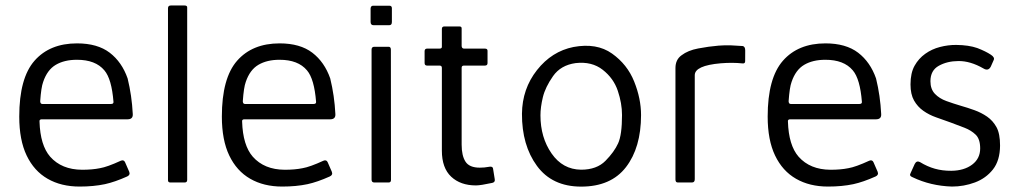

<svg xmlns="http://www.w3.org/2000/svg" viewBox="-20 -671 3749 706"><path d="M397.3 -296.2Q390.7 -380.8 363.8 -412.3Q331.2 -451.3 262.7 -451.2Q216.7 -451.2 185.2 -432.7Q153.7 -414.2 138.7 -369.7Q131.3 -349.8 127.8 -298.7Q128.3 -288.7 135.5 -288.7H388.3Q397.7 -288.7 397.3 -296.2ZM125.3 -223.8Q128 -136.7 164.5 -94.8Q206.7 -47.2 281.7 -46.8Q318.7 -46.7 347.3 -52.5Q374.3 -57 424.2 -80Q435.5 -84.7 440 -74.2L455 -39.8Q460 -27.8 447.8 -22.2Q402.2 -1.7 365.8 6.2Q324.3 15 272.7 15Q204.8 15 155 -13.7Q105.2 -42.3 78 -99.2Q50.8 -156 50.8 -242.3Q50.8 -383.8 106.9 -447.7Q163 -511.5 263.2 -511.5Q338.5 -511.5 383.4 -477.2Q428.3 -442.8 449.3 -382.5Q464.8 -319.3 468.2 -251.8Q469.5 -232.5 449.5 -232.3H132.3Q124.2 -231.5 125.3 -223.8Z M659.2 0H606.2Q597.7 0 597.7 -8.5V-640.5Q597.7 -650.8 608 -650.8H658.8Q669.3 -650.8 668.3 -642.3V-9.5Q668.3 0 659.2 0Z M1142.3 -296.2Q1135.7 -380.8 1108.8 -412.3Q1076.2 -451.3 1007.7 -451.2Q961.7 -451.2 930.2 -432.7Q898.7 -414.2 883.7 -369.7Q876.3 -349.8 872.8 -298.7Q873.3 -288.7 880.5 -288.7H1133.3Q1142.7 -288.7 1142.3 -296.2ZM870.3 -223.8Q873 -136.7 909.5 -94.8Q951.7 -47.2 1026.7 -46.8Q1063.7 -46.7 1092.3 -52.5Q1119.3 -57 1169.2 -80Q1180.5 -84.7 1185 -74.2L1200 -39.8Q1205 -27.8 1192.8 -22.2Q1147.2 -1.7 1110.8 6.2Q1069.3 15 1017.7 15Q949.8 15 900 -13.7Q850.2 -42.3 823 -99.2Q795.8 -156 795.8 -242.3Q795.8 -383.8 851.9 -447.7Q908 -511.5 1008.2 -511.5Q1083.5 -511.5 1128.4 -477.2Q1173.3 -442.8 1194.3 -382.5Q1209.8 -319.3 1213.2 -251.8Q1214.5 -232.5 1194.5 -232.3H877.3Q869.2 -231.5 870.3 -223.8Z M1342.7 -590.2V-639.8Q1343.5 -650 1352 -650H1411.8Q1421 -650 1421 -640.7V-590.3Q1421.2 -578.2 1411 -578.3H1353.8Q1342.7 -578.3 1342.7 -590.2ZM1346.3 -10.2V-488.8Q1346.5 -499 1356.3 -499H1409Q1417.3 -499 1417.3 -488.2L1417.7 -9.5Q1417.7 0 1409.2 0H1356.3Q1346.5 0 1346.3 -10.2Z M1604.8 -117V-421.3Q1604.8 -429.7 1596.8 -429.8H1550.7Q1541.3 -429.8 1541.3 -439.2V-483Q1541.5 -492.3 1550.7 -492.3H1596.5Q1605.8 -492.3 1604.8 -500.7V-564.5Q1604.8 -573.8 1614.2 -573.8H1669.3Q1678.5 -573.8 1677.5 -564.8V-501.3Q1678.5 -492.3 1686.2 -492.3H1763Q1773.5 -492.2 1772.7 -483V-439.2Q1772.8 -429.8 1762.8 -429.8H1686.3Q1677.7 -430 1677.5 -422.2V-139Q1677.5 -98.3 1691.8 -76.4Q1706 -54.5 1744.2 -54.5Q1761.8 -54.5 1775.8 -57.3Q1791.5 -61 1793 -50.8L1799.2 -12.3Q1801.5 -1 1790 1.5Q1747.2 10.8 1730 10.8Q1673.3 10.8 1639.1 -21.2Q1604.8 -53.3 1604.8 -117Z M2116.7 15.2Q2010.2 15 1954.5 -60.9Q1898.8 -136.8 1899.3 -252.7Q1900.2 -344.3 1954.5 -413.2Q2008.8 -482.2 2088.8 -498.2Q2174.2 -514 2230.4 -474.1Q2286.7 -434.2 2311.9 -371.2Q2337.2 -308.3 2337.2 -247.7Q2337 -128.2 2281.8 -56.5Q2226.5 15.2 2116.7 15.2ZM2116.7 -47Q2174.3 -47 2206.5 -79.8Q2238.7 -112.5 2252.9 -144Q2267.2 -175.5 2267.2 -248Q2267.2 -291 2251.7 -337.1Q2236.2 -383.2 2196.2 -414.4Q2156.3 -445.7 2096.7 -439Q2042 -431.5 2013.6 -391.1Q1985.2 -350.7 1976.2 -313.7Q1967.3 -276.7 1967.3 -247Q1967.3 -165.5 2008.2 -106.7Q2049 -47.8 2116.7 -47Z M2463.7 -11.2V-420.8Q2463.7 -451.8 2486.2 -467.8Q2509.7 -485.7 2546.8 -492.7Q2586.3 -500.3 2622.3 -503.2Q2647 -505 2665.7 -504.4Q2684.3 -503.8 2711.2 -501.7Q2720.2 -499.8 2720.2 -485.5L2720 -446Q2720 -436.7 2710.3 -437.8Q2674 -441.8 2630.5 -438.3Q2534.7 -430 2534.7 -394.5V-11.8Q2534.7 0 2524.3 0H2472.2Q2463.7 0 2463.7 -11.2Z M3149.3 -296.2Q3142.7 -380.8 3115.8 -412.3Q3083.2 -451.3 3014.7 -451.2Q2968.7 -451.2 2937.2 -432.7Q2905.7 -414.2 2890.7 -369.7Q2883.3 -349.8 2879.8 -298.7Q2880.3 -288.7 2887.5 -288.7H3140.3Q3149.7 -288.7 3149.3 -296.2ZM2877.3 -223.8Q2880 -136.7 2916.5 -94.8Q2958.7 -47.2 3033.7 -46.8Q3070.7 -46.7 3099.3 -52.5Q3126.3 -57 3176.2 -80Q3187.5 -84.7 3192 -74.2L3207 -39.8Q3212 -27.8 3199.8 -22.2Q3154.2 -1.7 3117.8 6.2Q3076.3 15 3024.7 15Q2956.8 15 2907 -13.7Q2857.2 -42.3 2830 -99.2Q2802.8 -156 2802.8 -242.3Q2802.8 -383.8 2858.9 -447.7Q2915 -511.5 3015.2 -511.5Q3090.5 -511.5 3135.4 -477.2Q3180.3 -442.8 3201.3 -382.5Q3216.8 -319.3 3220.2 -251.8Q3221.5 -232.5 3201.5 -232.3H2884.3Q2876.2 -231.5 2877.3 -223.8Z M3328.2 -34.2 3343.5 -68Q3350.2 -81.3 3362.5 -75.2Q3390 -58.3 3417.7 -50.6Q3445.3 -42.8 3478.2 -43Q3525.2 -43.5 3554.7 -65.7Q3584.2 -87.8 3584.2 -125.3Q3584.2 -159.8 3567.6 -175.8Q3551 -191.8 3526.7 -201.2Q3502.3 -210.5 3476.3 -220.3Q3447.7 -230.5 3421.8 -239.7Q3396 -248.8 3375 -263.7Q3354 -278.5 3341 -301.4Q3328 -324.3 3328 -360.5Q3328 -402.7 3343 -429.3Q3358 -456 3382.2 -473.2Q3406.3 -490.5 3436.2 -498.2Q3466.2 -506 3496 -505.8Q3542.3 -505.3 3573.7 -494.3Q3604.7 -482.3 3623.5 -469.8Q3638.8 -459.8 3633.8 -450L3623.2 -426Q3614 -408.5 3596.3 -419.2Q3547.7 -447.2 3503.7 -446.5Q3463 -446.3 3432.2 -429.2Q3401.3 -412.2 3401.3 -372.3Q3401.3 -343.2 3417.8 -325.9Q3434.3 -308.7 3459.8 -299.5Q3485.2 -290.3 3513.2 -282Q3537.2 -275.2 3562.8 -266Q3588.3 -256.8 3609.7 -242.1Q3631 -227.3 3644.2 -203.4Q3657.3 -179.5 3657.3 -135.7Q3657 -80.8 3631.2 -48Q3605.3 -15.2 3564.8 -0.1Q3524.2 15 3480.3 15Q3401.8 12.5 3335.7 -19.3Q3322.2 -24.3 3328.2 -34.2Z"/></svg>

Font: Vivano Light
Style: Regular
Weight: 300
Designer: Joe Prince, Josias Burgherr
Version: Version 2.064;September 19, 2022;FontCreator 14.0.0.2877 64-